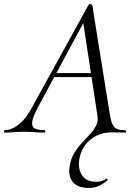

<svg xmlns="http://www.w3.org/2000/svg" viewBox="-58 -658 678 953"><path d="M382.2 275Q347.6 275 324.4 262.6Q301.2 250.2 291.6 225.9Q282 201.6 287.6 167.4Q293.2 130.6 310.1 102.4Q327 74.2 348.5 51.4Q370 28.6 389 7.7Q408 -13.2 419.2 -35Q430.4 -56.8 425.6 -84L353.4 -557L378.2 -586L134 -132.2Q106.2 -80.8 102.1 -55.2Q98 -29.6 114.2 -20.8Q130.4 -12 162.6 -12Q166.6 -12 166.6 -6Q166.6 0 161.6 0Q141.8 0 113.5 -2Q85.2 -4 58 -4Q29 -4 10.5 -2Q-8 0 -34 0Q-38 0 -38 -6Q-38 -12 -34 -12Q-17 -12 4.8 -21.5Q26.6 -31 51.3 -54.9Q76 -78.8 99.8 -123.2L382 -634.8Q384 -638.8 391.5 -637.4Q399 -636 400 -633L486.6 -93.6Q491.8 -59.8 499.7 -42.3Q507.6 -24.8 522.4 -18.4Q537.2 -12 563.4 -12Q567.4 -12 567.4 -6Q567.4 0 563.4 0Q538.4 0 523.2 -0.5Q508 -1 494.8 -1Q453.4 -1 419.6 16.2Q385.8 33.4 364.1 62.9Q342.4 92.4 336 131Q327.8 177.6 348.5 210.9Q369.2 244.2 419.6 244.2Q439.2 244.2 450.3 239.5Q461.4 234.8 470.4 229.4Q472.4 227.4 474.9 231.3Q477.4 235.2 475.2 237.4Q451.2 256.8 430 265.9Q408.8 275 382.2 275ZM193.4 -275.4 208.4 -295.4H423.4L425.4 -275.4Z"/></svg>

Font: Cormorant Garamond Light
Style: Italic
Weight: 300
Italic angle: -10°
Designer: Christian Thalmann (Catharsis Fonts)
Foundry: Catharsis Fonts
Version: Version 4.001